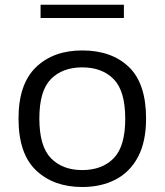

<svg xmlns="http://www.w3.org/2000/svg" viewBox="-20 -758 676 788"><path d="M317.5 9.5Q200 9.5 128 -58.8Q56 -127 56 -271.5Q56 -413 127.5 -482Q199 -551 317.5 -551Q438 -551 508.8 -483.2Q579.5 -415.5 579.5 -271.5Q579.5 -176.5 546.5 -114.2Q513.5 -52 454.5 -21.2Q395.5 9.5 317.5 9.5ZM317.5 -60Q399 -60 446.5 -108.5Q494 -157 494 -270.5Q494 -385 446.5 -433.2Q399 -481.5 317.5 -481.5Q236.5 -481.5 189 -433.5Q141.5 -385.5 141.5 -272Q141.5 -157.5 189 -108.8Q236.5 -60 317.5 -60ZM146.5 -684V-738.5H488.5V-684Z"/></svg>

Font: Encode Sans Exp
Style: Regular
Weight: 400
Width: 7
Designer: Multiple Designers
Foundry: Impallari Type
Version: Version 3.002; ttfautohint (v1.8.3) -l 8 -r 50 -G 200 -x 14 